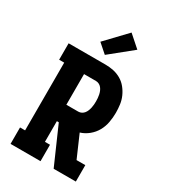

<svg xmlns="http://www.w3.org/2000/svg" viewBox="-235 -1104 1071 1215"><g transform="rotate(30 300.0 -496.5)"><path d="M46 0V-120H83V-615H46V-735H315Q345 -735 374 -729Q403 -723 429 -708Q455 -693 474 -669.5Q493 -646 505 -619Q517 -592 521 -562.5Q525 -533 525 -503Q525 -468 518.5 -433Q512 -398 495 -367.5Q478 -337 450 -314Q422 -291 389 -281L459 -120H523V0H361L242 -271H228V-120H265V0ZM228 -391H315Q327 -391 338 -396.5Q349 -402 356.5 -411.5Q364 -421 368.5 -432.5Q373 -444 375.5 -455.5Q378 -467 379 -479Q380 -491 380 -503Q380 -515 379 -527Q378 -539 375.5 -551Q373 -563 368.5 -574Q364 -585 356.5 -594.5Q349 -604 338 -609.5Q327 -615 315 -615H228ZM281 -786 215 -844 357 -993 443 -917Z"/></g></svg>

Font: Iosevka Slab Heavy Extended
Style: Regular
Weight: 900
Width: 7
Monospace: yes
Designer: Belleve Invis
Foundry: Belleve Invis
Version: Version 11.1.0; ttfautohint (v1.8.3)